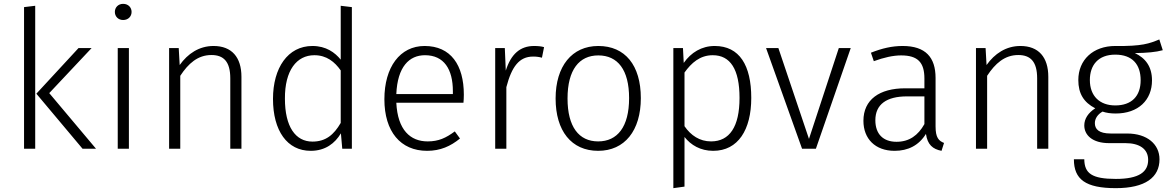

<svg xmlns="http://www.w3.org/2000/svg" viewBox="-20 -773 6075 998"><path d="M163 -743 105 -736V0H163ZM456 -523H388L169 -286L409 0H479L236 -289Z M620 -753C594 -753 577 -734 577 -711C577 -688 594 -669 620 -669C647 -669 664 -688 664 -711C664 -734 647 -753 620 -753ZM650 -523H592V0H650Z M1090 -534C1015 -534 956 -494 914 -435L909 -523H859V0H917V-379C959 -443 1008 -487 1079 -487C1143 -487 1177 -452 1177 -366V0H1235V-374C1235 -475 1185 -534 1090 -534Z M1751 -743V-463C1721 -500 1675 -534 1604 -534C1476 -534 1399 -420 1399 -259C1399 -93 1473 11 1595 11C1671 11 1721 -28 1752 -80L1759 0H1809V-736ZM1604 -37C1516 -37 1461 -114 1461 -260C1460 -407 1522 -486 1614 -486C1678 -486 1720 -451 1751 -407V-134C1715 -72 1673 -37 1604 -37Z M2391 -281C2391 -435 2323 -534 2187 -534C2059 -534 1978 -424 1978 -257C1978 -89 2062 11 2200 11C2269 11 2322 -13 2371 -53L2344 -90C2298 -56 2260 -38 2203 -38C2113 -38 2047 -97 2040 -239H2389C2390 -249 2391 -265 2391 -281ZM2334 -284H2040C2046 -426 2107 -486 2189 -486C2288 -486 2334 -413 2334 -299Z M2756 -534C2684 -534 2636 -492 2609 -406L2604 -523H2554V0H2612V-320C2640 -427 2679 -479 2751 -479C2769 -479 2783 -477 2797 -473L2808 -528C2795 -532 2777 -534 2756 -534Z M3090 -534C2953 -534 2868 -429 2868 -261C2868 -93 2950 11 3089 11C3227 11 3311 -94 3311 -263C3311 -434 3229 -534 3090 -534ZM3090 -485C3191 -485 3250 -410 3250 -263C3250 -113 3189 -38 3089 -38C2989 -38 2930 -114 2930 -261C2930 -411 2991 -485 3090 -485Z M3695 -534C3627 -534 3572 -500 3534 -446L3530 -523H3480V205L3538 197V-61C3571 -19 3621 11 3687 11C3817 11 3885 -99 3885 -264C3885 -433 3824 -534 3695 -534ZM3676 -38C3617 -38 3571 -69 3538 -117V-396C3574 -446 3618 -486 3685 -486C3776 -486 3824 -413 3824 -264C3824 -114 3772 -38 3676 -38Z M4402 -523H4340L4185 -51L4026 -523H3962L4149 0H4221Z M4843 -116V-368C4843 -475 4791 -534 4672 -534C4617 -534 4565 -522 4507 -499L4522 -455C4574 -474 4622 -485 4664 -485C4751 -485 4785 -448 4785 -365V-314H4685C4551 -314 4468 -255 4468 -145C4468 -52 4529 11 4630 11C4700 11 4756 -17 4793 -77C4801 -21 4828 2 4874 11L4887 -30C4859 -41 4843 -58 4843 -116ZM4640 -36C4571 -36 4530 -76 4530 -148C4530 -231 4589 -272 4694 -272H4785V-128C4752 -69 4706 -36 4640 -36Z M5284 -534C5209 -534 5150 -494 5108 -435L5103 -523H5053V0H5111V-379C5153 -443 5202 -487 5273 -487C5337 -487 5371 -452 5371 -366V0H5429V-374C5429 -475 5379 -534 5284 -534Z M6006 -568C5955 -547 5917 -532 5777 -534C5662 -534 5585 -462 5585 -357C5585 -287 5613 -241 5673 -210C5637 -187 5616 -156 5616 -121C5616 -71 5658 -29 5745 -29H5830C5904 -29 5948 2 5948 58C5948 120 5902 157 5780 157C5655 157 5617 128 5616 55H5562C5562 159 5622 205 5780 205C5933 205 6007 149 6007 55C6007 -23 5943 -79 5839 -79H5754C5691 -79 5671 -102 5671 -133C5671 -157 5686 -179 5711 -193C5731 -186 5754 -183 5779 -183C5897 -183 5968 -253 5968 -355C5968 -427 5934 -471 5879 -497C5942 -498 5988 -502 6024 -512ZM5777 -489C5866 -489 5909 -438 5909 -356C5909 -273 5862 -225 5777 -225C5697 -225 5645 -273 5645 -357C5645 -434 5688 -489 5777 -489Z"/></svg>

Font: FiraGO Light
Style: Regular
Weight: 300
Designer: bBox Type
Foundry: bBox Type GmbH
Version: Version 1.001;PS 001.001;hotconv 1.0.88;makeotf.lib2.5.64775